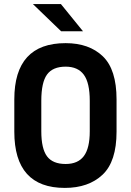

<svg xmlns="http://www.w3.org/2000/svg" viewBox="-20 -911 640 939"><path d="M50 -267V-425Q50 -700 301 -700Q416 -700 483 -635.5Q550 -571 550 -425V-267Q550 -121 481.5 -56.5Q413 8 297 8Q50 8 50 -267ZM419 -269V-418Q419 -506 390 -545.5Q361 -585 301 -585Q238 -585 210 -546.5Q182 -508 182 -418V-269Q182 -184 210 -146.5Q238 -109 301 -109Q361 -109 390 -147.5Q419 -186 419 -269ZM141 -891H278L386 -758H279Z"/></svg>

Font: D-DIN
Style: DIN-Bold
Weight: 700
Designer: Charles Nix
Foundry: Datto Inc.
Version: Version 1.00